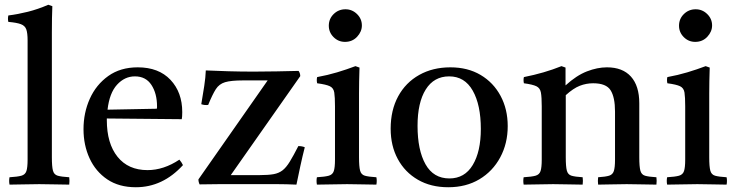

<svg xmlns="http://www.w3.org/2000/svg" viewBox="-20 -775 3095 807"><path d="M271 1Q242 1 212 0Q182 -1 145 -1Q108 -1 79 0Q50 1 20 1Q17 -15 20 -30Q54 -32 70 -36.5Q86 -41 91 -56Q96 -71 96 -104V-605Q96 -636 90.5 -651.5Q85 -667 67.5 -673.5Q50 -680 15 -683Q12 -696 15 -710Q55 -715 97 -725.5Q139 -736 183 -755L200 -749Q199 -727 198.5 -699Q198 -671 198 -638V-114Q198 -75 202.5 -58Q207 -41 222.5 -36.5Q238 -32 271 -30Q273 -15 271 1Z M551 12Q480 12 431 -21Q382 -54 356.5 -109.5Q331 -165 331 -232Q331 -301 357.5 -360Q384 -419 435 -455.5Q486 -492 559 -492Q647 -492 696.5 -439.5Q746 -387 746 -304Q746 -294 745.5 -286.5Q745 -279 744 -274L429 -277Q429 -273 429 -270Q429 -172 474 -116Q519 -60 600 -60Q668 -60 734 -104Q744 -92 749 -81Q664 12 551 12ZM432 -314 639 -318Q640 -320 640 -323.5Q640 -327 640 -328Q640 -382 616.5 -418Q593 -454 547 -454Q504 -454 472 -419Q440 -384 432 -314Z M1226 1Q1182 -1 1147 -1Q1112 -1 1086 -1H969Q938 -1 900 -1Q862 -1 819 0Q814 -10 814 -21L1105 -437H1001Q951 -437 926 -429.5Q901 -422 887 -400Q873 -378 855 -334Q840 -332 826 -337Q833 -378 838.5 -414Q844 -450 845 -479Q888 -477 940 -475.5Q992 -474 1047 -474Q1091 -474 1143 -475Q1195 -476 1235 -477Q1242 -467 1242 -455L950 -39H1072Q1108 -39 1130 -43Q1152 -47 1167.5 -59Q1183 -71 1198 -95.5Q1213 -120 1234 -161Q1250 -161 1261 -156Q1251 -117 1242.5 -77.5Q1234 -38 1226 1Z M1562 1Q1534 1 1504 0Q1474 -1 1439 -1Q1407 -1 1374.5 0Q1342 1 1312 1Q1309 -15 1312 -30Q1346 -32 1362 -36.5Q1378 -41 1383 -56Q1388 -71 1388 -104V-328Q1388 -367 1385 -386Q1382 -405 1366.5 -412.5Q1351 -420 1313 -425Q1310 -439 1313 -451Q1357 -459 1397 -471Q1437 -483 1474 -497L1491 -491Q1490 -460 1489.5 -433Q1489 -406 1489 -382V-114Q1489 -75 1493.5 -58Q1498 -41 1513.5 -36.5Q1529 -32 1562 -30Q1565 -15 1562 1ZM1362 -667Q1362 -696 1382.5 -716Q1403 -736 1432 -736Q1460 -736 1480.5 -716Q1501 -696 1501 -668Q1501 -642 1481 -620.5Q1461 -599 1430 -599Q1402 -599 1382 -619Q1362 -639 1362 -667Z M1864 12Q1791 12 1736.5 -19.5Q1682 -51 1652 -106.5Q1622 -162 1622 -234Q1622 -312 1653.5 -370Q1685 -428 1742 -460Q1799 -492 1873 -492Q1946 -492 2000 -460Q2054 -428 2084 -372Q2114 -316 2114 -245Q2114 -172 2082.5 -113.5Q2051 -55 1995 -21.5Q1939 12 1864 12ZM1735 -246Q1735 -144 1768.5 -84.5Q1802 -25 1869 -25Q1933 -25 1967 -81.5Q2001 -138 2001 -233Q2001 -334 1967 -394Q1933 -454 1868 -454Q1804 -454 1769.5 -399Q1735 -344 1735 -246Z M2494 1Q2492 -15 2494 -30Q2525 -32 2540 -36.5Q2555 -41 2560 -56Q2565 -71 2565 -104V-306Q2565 -366 2546.5 -395.5Q2528 -425 2473 -425Q2444 -425 2417 -414.5Q2390 -404 2358 -375V-114Q2358 -75 2362.5 -58Q2367 -41 2382 -36.5Q2397 -32 2429 -30Q2431 -15 2429 1Q2401 1 2370.5 0Q2340 -1 2305 -1Q2273 -1 2242 0Q2211 1 2181 1Q2178 -15 2181 -30Q2215 -32 2231 -36.5Q2247 -41 2252 -56Q2257 -71 2257 -104V-328Q2257 -367 2253.5 -386Q2250 -405 2234.5 -412.5Q2219 -420 2182 -425Q2179 -439 2182 -451Q2268 -468 2340 -497L2357 -491V-416Q2403 -458 2447 -475Q2491 -492 2531 -492Q2597 -492 2632 -453Q2667 -414 2667 -341V-114Q2667 -75 2671.5 -58Q2676 -41 2691 -36.5Q2706 -32 2739 -30Q2741 -15 2739 1Q2709 1 2680.5 0Q2652 -1 2614 -1Q2577 -1 2549.5 0Q2522 1 2494 1Z M3034 1Q3006 1 2976 0Q2946 -1 2911 -1Q2879 -1 2846.5 0Q2814 1 2784 1Q2781 -15 2784 -30Q2818 -32 2834 -36.5Q2850 -41 2855 -56Q2860 -71 2860 -104V-328Q2860 -367 2857 -386Q2854 -405 2838.5 -412.5Q2823 -420 2785 -425Q2782 -439 2785 -451Q2829 -459 2869 -471Q2909 -483 2946 -497L2963 -491Q2962 -460 2961.5 -433Q2961 -406 2961 -382V-114Q2961 -75 2965.5 -58Q2970 -41 2985.5 -36.5Q3001 -32 3034 -30Q3037 -15 3034 1ZM2834 -667Q2834 -696 2854.5 -716Q2875 -736 2904 -736Q2932 -736 2952.5 -716Q2973 -696 2973 -668Q2973 -642 2953 -620.5Q2933 -599 2902 -599Q2874 -599 2854 -619Q2834 -639 2834 -667Z"/></svg>

Font: Tiro Devanagari Marathi
Style: Regular
Weight: 400
Designer: Devanagari: John Hudson & Fiona Ross. Latin: John Hudson.
Foundry: Tiro Typeworks Ltd.
Version: Version 1.52